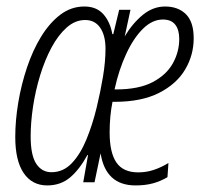

<svg xmlns="http://www.w3.org/2000/svg" viewBox="-20 -560 621 590"><path d="M125 9.8Q78.6 9.8 52.7 -28.3Q26.9 -66.4 26.9 -138.7Q26.9 -189.5 36.1 -244.9Q45.4 -300.3 63 -352.8Q80.6 -405.3 106.4 -447.5Q132.3 -489.7 165.5 -514.9Q198.7 -540 239.3 -540Q276.4 -540 297.4 -516.6Q318.4 -493.2 325.2 -455.1H328.1L346.2 -529.8H380.9L363.3 -448.2Q387.2 -488.3 418.7 -514.2Q450.2 -540 487.3 -540Q527.3 -540 551.3 -516.4Q575.2 -492.7 575.2 -442.4Q575.2 -390.6 548.8 -346.2Q522.5 -301.8 468.5 -274.4Q414.6 -247.1 332 -247.1H325.7Q316.9 -203.6 316.9 -152.8Q316.9 -91.3 337.6 -60.8Q358.4 -30.3 404.8 -30.3Q429.2 -30.3 452.1 -37.8Q475.1 -45.4 497.6 -59.1L494.6 -15.6Q474.1 -3.4 450.7 3.2Q427.2 9.8 396.5 9.8Q304.7 9.8 289.1 -88.9L270.5 0H235.8L250.5 -83.5H248.5Q224.6 -39.6 195.6 -14.9Q166.5 9.8 125 9.8ZM332 -285.2H336.4Q406.2 -285.2 449 -307.6Q491.7 -330.1 511.2 -365.5Q530.8 -400.9 530.8 -440.4Q530.8 -468.3 518.6 -484.1Q506.3 -500 480.5 -500Q448.2 -500 419.4 -471.7Q390.6 -443.4 367.9 -394.5Q345.2 -345.7 332 -285.2ZM138.2 -30.8Q174.3 -30.8 200.7 -58.6Q227.1 -86.4 245.6 -131.6Q264.2 -176.8 276.9 -229Q288.6 -277.3 296.4 -324Q304.2 -370.6 304.2 -410.2Q304.2 -451.2 287.8 -474.9Q271.5 -498.5 241.7 -498.5Q210.9 -498.5 184.8 -475.3Q158.7 -452.1 138.2 -413.8Q117.7 -375.5 103.3 -328.4Q88.9 -281.2 81.5 -232.4Q74.2 -183.6 74.2 -141.1Q74.2 -83 91.3 -56.9Q108.4 -30.8 138.2 -30.8Z"/></svg>

Font: Open Sans Condensed Light
Style: Italic
Weight: 300
Width: 3
Italic angle: -12°
Designer: Monotype Design Team
Foundry: Monotype Imaging Inc.
Version: Version 3.000; ttfautohint (v1.8.4)